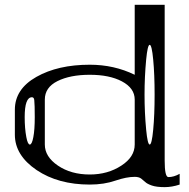

<svg xmlns="http://www.w3.org/2000/svg" viewBox="-20 -770 790 801"><path d="M123 -351.6Q122.1 -364.3 113.3 -364.3Q83 -364.3 83 -281.2Q83 -234.4 89.8 -198.2Q95.7 -167 104.5 -167Q113.3 -167 119.1 -198.2Q125 -228.5 125 -281.2Q125 -334 123 -351.6ZM589.8 -521.5Q583 -449.2 583 -375Q583 -300.8 589.8 -228.5Q595.7 -167 604.5 -167Q613.3 -167 619.1 -228.5Q625 -290 625 -375Q625 -460 619.1 -521.5Q613.3 -583 604.5 -583Q595.7 -583 589.8 -521.5ZM667 -750V-99.6Q667 -31.2 682.6 -31.2Q705.1 -31.2 729.5 -44.9V0Q697.3 10.7 667 10.7Q632.8 10.7 613.3 3.9Q593.8 -2.9 585.9 -10.7Q578.1 -17.6 568.4 -25.4Q558.6 -32.2 542 -32.2Q507.8 -32.2 461.9 -16.6Q414.1 0 354.5 0Q222.7 0 132.8 -60.5Q42 -122.1 42 -208V-312.5Q42 -398.4 131.8 -449.2Q221.7 -500 354.5 -500Q456.1 -500 542 -458V-750ZM542 -167V-354.5Q542 -402.3 488.3 -430.7Q436.5 -458 354.5 -458Q272.5 -458 219.7 -431.6Q167 -405.3 167 -354.5V-167Q167 -116.2 221.7 -79.1Q276.4 -42 354.5 -42Q429.7 -42 486.3 -79.1Q542 -115.2 542 -167Z"/></svg>

Font: okolaksMetalik
Style: bold
Weight: 700
Width: 7
Version: Version 0.6